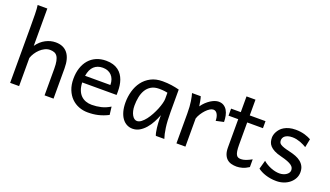

<svg xmlns="http://www.w3.org/2000/svg" viewBox="-71 -1293 3126 1817"><g transform="rotate(20 1491.5 -384.5)"><path d="M417.5 0V-268.6Q417.5 -314.5 411.4 -344.2Q405.3 -374 393.1 -391.4Q380.9 -408.7 362.5 -415.5Q344.2 -422.4 319.8 -422.4Q293.5 -422.4 268.3 -409.9Q243.2 -397.5 222.2 -377.7Q201.2 -357.9 185.1 -333Q168.9 -308.1 161.1 -283.2V0H70.8V-551.8Q70.8 -630.9 69.8 -690.2Q68.8 -749.5 63.5 -781.2H161.1V-405.3Q197.3 -456.5 246.1 -482.2Q294.9 -507.8 346.7 -507.8Q424.8 -507.8 466.3 -456.8Q507.8 -405.8 507.8 -305.2V0Z M710.4 -236.8Q711.9 -193.8 723.9 -162.1Q735.8 -130.4 756.6 -109.6Q777.3 -88.9 805.4 -78.6Q833.5 -68.4 866.7 -68.4Q914.1 -68.4 959.5 -79.1Q1004.9 -89.8 1049.8 -117.2L1059.6 -36.6Q1033.7 -23.4 1008.8 -14.2Q983.9 -4.9 959 1Q934.1 6.8 908.4 9.5Q882.8 12.2 854.5 12.2Q807.6 12.2 765.1 -4.2Q722.7 -20.5 690.4 -52.5Q658.2 -84.5 639.2 -131.8Q620.1 -179.2 620.1 -241.7Q620.1 -302.2 636.5 -351.3Q652.8 -400.4 683.1 -435.3Q713.4 -470.2 756.8 -489Q800.3 -507.8 854.5 -507.8Q894.5 -507.8 925.3 -498.3Q956.1 -488.8 978.5 -471.9Q1001 -455.1 1016.1 -432.6Q1031.2 -410.2 1040.3 -384.3Q1049.3 -358.4 1053.2 -330.3Q1057.1 -302.2 1057.1 -274.9V-255.9Q1057.1 -243.7 1056.6 -236.8ZM847.2 -434.6Q793.5 -434.6 759.3 -403.1Q725.1 -371.6 714.4 -305.2H969.2Q969.2 -336.4 960.2 -360.6Q951.2 -384.8 934.8 -401.4Q918.5 -418 896 -426.3Q873.5 -434.6 847.2 -434.6Z M1501.5 -420.9Q1495.6 -422.4 1488.3 -423.8Q1481 -425.3 1470.9 -426.5Q1460.9 -427.7 1447.5 -428.7Q1434.1 -429.7 1416 -429.7Q1368.2 -429.7 1336.2 -410.4Q1304.2 -391.1 1285.2 -359.1Q1266.1 -327.1 1258.1 -285.6Q1250 -244.1 1250 -200.2Q1250 -171.9 1255.6 -148.2Q1261.2 -124.5 1271 -107.2Q1280.8 -89.8 1293.5 -80.3Q1306.2 -70.8 1320.8 -70.8Q1342.3 -70.8 1364 -87.4Q1385.7 -104 1405.8 -130.1Q1425.8 -156.2 1443.4 -188.7Q1460.9 -221.2 1473.9 -253.2Q1486.8 -285.2 1494.1 -313.5Q1501.5 -341.8 1501.5 -358.9ZM1538.1 0Q1532.7 -11.7 1528.6 -32.2Q1524.4 -52.7 1521.7 -75.9Q1519 -99.1 1517.6 -122.1Q1516.1 -145 1516.1 -161.1V-200.2Q1501.5 -162.1 1481.2 -124.3Q1460.9 -86.4 1434.8 -56.2Q1408.7 -25.9 1376.5 -6.8Q1344.2 12.2 1306.2 12.2Q1275.4 12.2 1248.5 -1.5Q1221.7 -15.1 1201.9 -42Q1182.1 -68.8 1170.9 -108.6Q1159.7 -148.4 1159.7 -200.2Q1159.7 -258.3 1175.3 -313.7Q1190.9 -369.1 1223.1 -412.4Q1255.4 -455.6 1305.2 -481.7Q1355 -507.8 1423.3 -507.8Q1470.7 -507.8 1512.7 -501.7Q1554.7 -495.6 1591.8 -485.8V-258.8Q1591.8 -166.5 1600.6 -103.8Q1609.4 -41 1623.5 0Z M1745.6 0V-300.3Q1745.6 -372.6 1737.5 -422.6Q1729.5 -472.7 1721.2 -498H1809.1Q1812 -490.2 1814.9 -477.8Q1817.9 -465.3 1820.3 -451.7Q1822.8 -438 1824.7 -424.8L1828.6 -402.8Q1846.2 -428.2 1866.9 -447.8Q1887.7 -467.3 1908.9 -480.7Q1930.2 -494.1 1950.4 -501Q1970.7 -507.8 1987.3 -507.8Q2018.1 -507.8 2039.3 -494.4Q2060.5 -481 2074 -458.3Q2087.4 -435.5 2093.5 -406Q2099.6 -376.5 2099.6 -344.2L2021.5 -327.1Q2021.5 -345.2 2018.1 -362.1Q2014.6 -378.9 2007.8 -391.8Q2001 -404.8 1990.5 -412.4Q1980 -419.9 1965.3 -419.9Q1949.7 -419.9 1930.7 -408Q1911.6 -396 1893.3 -376.5Q1875 -356.9 1859.4 -332.5Q1843.8 -308.1 1835.9 -283.2V0Z M2119.1 -485.8H2216.8V-644.5H2307.1V-485.8H2465.8V-415H2307.1V-190.4Q2307.1 -152.8 2310.8 -128.9Q2314.5 -105 2322 -91.6Q2329.6 -78.1 2341.3 -73.2Q2353 -68.4 2369.6 -68.4Q2390.6 -68.4 2417 -77.6Q2443.4 -86.9 2475.6 -105V-26.9Q2441.9 -4.9 2411.1 3.7Q2380.4 12.2 2354.5 12.2Q2325.7 12.2 2300.8 5.6Q2275.9 -1 2257.1 -17.6Q2238.3 -34.2 2227.5 -61.8Q2216.8 -89.4 2216.8 -131.8V-415H2119.1Z M2902.8 -383.3Q2890.6 -390.6 2875 -398.7Q2859.4 -406.7 2841.1 -413.6Q2822.8 -420.4 2802 -425Q2781.2 -429.7 2758.8 -429.7Q2731.9 -429.7 2713.6 -423.8Q2695.3 -418 2684.3 -408.9Q2673.3 -399.9 2668.5 -388.4Q2663.6 -377 2663.6 -366.2Q2663.6 -353.5 2667.5 -343.8Q2671.4 -334 2683.8 -325.7Q2696.3 -317.4 2719.2 -309.6Q2742.2 -301.8 2780.8 -293Q2814 -285.6 2843.3 -274.2Q2872.6 -262.7 2894.5 -245.1Q2916.5 -227.5 2929.2 -202.9Q2941.9 -178.2 2941.9 -144Q2941.9 -110.8 2927.2 -82.5Q2912.6 -54.2 2887.2 -33Q2861.8 -11.7 2827.6 0.2Q2793.5 12.2 2753.9 12.2Q2724.1 12.2 2696.5 7.8Q2668.9 3.4 2644.8 -4.4Q2620.6 -12.2 2600.6 -22.5Q2580.6 -32.7 2565.9 -43.9L2590.3 -131.8Q2606.9 -117.2 2627.7 -105Q2648.4 -92.8 2670.4 -84Q2692.4 -75.2 2714.6 -70.6Q2736.8 -65.9 2756.3 -65.9Q2777.8 -65.9 2795.7 -71.5Q2813.5 -77.1 2826.4 -86.2Q2839.4 -95.2 2846.7 -107.2Q2854 -119.1 2854 -131.8Q2854 -145.5 2848.4 -157.5Q2842.8 -169.4 2827.9 -180.4Q2813 -191.4 2786.9 -201.7Q2760.7 -211.9 2719.7 -222.2Q2675.3 -232.9 2647.2 -247.6Q2619.1 -262.2 2603.3 -279.8Q2587.4 -297.4 2581.5 -317.9Q2575.7 -338.4 2575.7 -361.3Q2575.7 -372.6 2579.3 -387.7Q2583 -402.8 2591.6 -419.2Q2600.1 -435.5 2614 -451.4Q2627.9 -467.3 2648.9 -479.7Q2669.9 -492.2 2698.2 -500Q2726.6 -507.8 2763.7 -507.8Q2790 -507.8 2813.2 -504.4Q2836.4 -501 2855.7 -495.4Q2875 -489.7 2891.1 -482.7Q2907.2 -475.6 2919.9 -468.8Z"/></g></svg>

Font: Andika APac
Style: Regular
Weight: 400
Designer: Victor Gaultney, Annie Olsen, Julie Remington, Don Collingsworth, Eric Hays, Becca Hirsbrunner
Foundry: SIL International
Version: Version 5.000